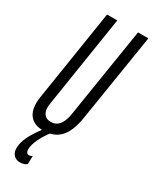

<svg xmlns="http://www.w3.org/2000/svg" viewBox="-233 -755 823 1029"><g transform="rotate(30 178.0 -240.0)"><path d="M114.4 10Q63.3 10 36.1 -18.1Q8.9 -46.1 8.9 -99.7Q8.9 -111.4 9.7 -119.3Q10.5 -127.2 12.5 -139.8L100.4 -700H163.7L74.6 -131.5Q68.5 -93.6 82.2 -72.1Q95.9 -50.5 126.2 -50.5Q189.1 -50.5 203.8 -145.3L292 -700H356L269.4 -157.1Q255.5 -70.6 218 -30.3Q180.4 10 114.4 10ZM117.6 -3.1 158.1 0Q130.4 36 113 72.5Q95.5 109 95.5 136Q95.5 148.2 100.4 155.4Q105.3 162.7 113.6 162.7Q119 162.7 124.2 161Q129.4 159.3 134.5 156.6L133.3 207.4Q125.2 213 114.9 216.5Q104.5 220 91.7 220Q76.1 220 63.9 213.3Q51.8 206.5 44.8 193.4Q37.8 180.3 37.8 162.7Q37.8 126.9 58.2 86.2Q78.7 45.6 117.6 -3.1Z"/></g></svg>

Font: Georama
Style: Italic
Weight: 400
Width: 2
Italic angle: -9°
Designer: Jean-Baptiste Levee
Foundry: Production Type
Version: Version 1.000